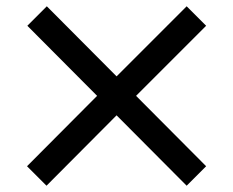

<svg xmlns="http://www.w3.org/2000/svg" viewBox="-20 -558 742 611"><path d="M636 -29 413 -253 636 -476 574 -538 351 -315 129 -538 67 -476 289 -253 66 -29 128 33 351 -191 574 33Z"/></svg>

Font: XITS Math
Style: Bold
Weight: 700
Designer: MicroPress Inc., with final additions and corrections provided by Coen Hoffman, Elsevier (retired)
Version: Version 1.105